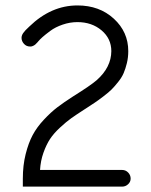

<svg xmlns="http://www.w3.org/2000/svg" viewBox="-20 -694 563 714"><path d="M64.9 0V-29.8Q64.9 -79.1 75.4 -120.8Q85.9 -162.6 101.6 -191.9Q117.2 -221.2 143.3 -249Q169.4 -276.9 193.1 -294.9Q216.8 -313 251 -335Q317.4 -376.5 339.8 -396Q393.6 -443.8 394 -503.9Q394 -550.3 357.7 -581.1Q321.3 -611.8 268.1 -611.8Q240.2 -611.8 213.1 -602.5Q186 -593.3 166.7 -578.9Q147.5 -564.5 138.2 -556.2Q128.9 -547.9 123 -541Q122.6 -540.5 120.6 -538.1Q118.7 -535.6 117.7 -534.9Q116.7 -534.2 114.7 -532Q112.8 -529.8 111.6 -528.8Q110.4 -527.8 108.4 -526.4Q106.4 -524.9 104.7 -524.2Q103 -523.4 100.8 -522.5Q98.6 -521.5 96.4 -521.2Q94.2 -521 91.8 -521Q78.1 -521 69.1 -531Q60.1 -541 60.1 -553.2Q60.1 -562 66.2 -571Q72.3 -580.1 88.9 -595.2Q169.9 -673.8 268.1 -673.8Q349.6 -673.8 403.3 -624.5Q457 -575.2 457 -503.9Q457 -480.5 451.9 -459.5Q446.8 -438.5 439.9 -422.4Q433.1 -406.2 419.4 -389.2Q405.8 -372.1 395 -361.3Q384.3 -350.6 364.7 -335.7Q345.2 -320.8 333.5 -313Q321.8 -305.2 299.3 -290.5Q293.9 -287.1 291 -285.2Q262.2 -266.6 244.4 -253.9Q226.6 -241.2 203.1 -219.5Q179.7 -197.8 166 -177Q152.3 -156.2 141.6 -126.2Q130.9 -96.2 128.9 -62H434.1Q447.3 -62 456.5 -52.5Q465.8 -43 465.8 -29.8Q465.8 -17.6 456.3 -8.8Q446.8 0 434.1 0Z"/></svg>

Font: Comic Neue
Style: Regular
Weight: 400
Designer: Craig Rozynski
Foundry: Craig Rozynski
Version: Version 2.003;hotconv 1.0.109;makeotfexe 2.5.65596